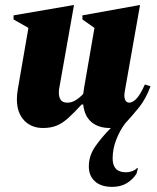

<svg xmlns="http://www.w3.org/2000/svg" viewBox="-20 -490 612 750"><path d="M148 10Q102 10 74 -20Q46 -50 46 -102Q46 -118 49 -138L91 -381L33 -414V-430L266 -470H269L211 -143Q210 -138 210 -134.5Q210 -131 210 -127Q210 -110 217.5 -99.5Q225 -89 243 -89Q260 -89 275.5 -98.5Q291 -108 305 -123Q307 -136 309 -150L349 -381L302 -414V-430L524 -470H527L467 -131Q464 -113 468.5 -101Q473 -89 485 -89Q498 -89 513 -104.5Q528 -120 546 -160L568 -153Q549 -102 521.5 -68.5Q494 -35 469 -8Q449 18 434.5 54.5Q420 91 420 129Q420 183 472 183Q483 183 495 179Q507 175 515 167H519L513 189Q498 212 474.5 226Q451 240 418 240Q375 240 351 218.5Q327 197 327 160Q327 118 352.5 81.5Q378 45 413 10H409Q365 10 337.5 -13Q310 -36 305 -82H299Q268 -48 245.5 -28Q223 -8 200.5 1Q178 10 148 10Z"/></svg>

Font: Spectral ExtraBold
Style: Italic
Weight: 800
Italic angle: -10°
Designer: Jean-Baptiste Levee
Foundry: Production Type
Version: Version 2.001